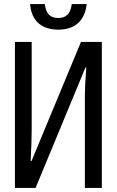

<svg xmlns="http://www.w3.org/2000/svg" viewBox="-20 -919 570 939"><path d="M265 -774C347 -774 395 -818 404 -899H331C325 -853 305 -831 265 -831C225 -831 205 -852 199 -899H127C134 -818 182 -774 265 -774ZM53 0H154L398 -589H402C398 -539 395 -483 395 -437V0H478V-714H376L134 -131H130C133 -194 135 -244 135 -285V-714H53Z"/></svg>

Font: Noto Sans Mono Condensed
Style: Regular
Weight: 400
Width: 3
Designer: Monotype Design Team
Foundry: Monotype Imaging Inc.
Version: Version 2.014